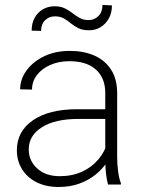

<svg xmlns="http://www.w3.org/2000/svg" viewBox="-20 -743 573 773"><path d="M403.8 -368.7Q403.8 -428.7 366.5 -462.6Q329.1 -496.6 259.3 -496.6Q216.3 -496.6 182.1 -481.4Q147.9 -466.3 128.4 -440.4Q108.9 -414.6 108.9 -382.3L61 -383.3Q61 -423.3 86.4 -458.7Q111.8 -494.1 157 -516.1Q202.1 -538.1 261.2 -538.1Q316.9 -538.1 359.9 -519.3Q402.8 -500.5 427.2 -462.6Q451.7 -424.8 451.7 -367.7V-109.4Q451.7 -81.5 455.6 -52.5Q459.5 -23.4 466.8 -5.4V0H415Q409.7 -18.1 406.7 -44.7Q403.8 -71.3 403.8 -96.2ZM416.5 -264.2H295.4Q201.7 -264.2 148.7 -230.7Q95.7 -197.3 95.7 -141.1Q95.7 -96.2 129.6 -64.9Q163.6 -33.7 220.2 -33.7Q271 -33.7 310.3 -51.8Q349.6 -69.8 375.5 -100.6Q401.4 -131.3 412.6 -169.4L433.1 -138.7Q425.8 -113.8 408.7 -87.6Q391.6 -61.5 364.3 -39.6Q336.9 -17.6 299.8 -3.9Q262.7 9.8 215.8 9.8Q165 9.8 127.2 -9.3Q89.4 -28.3 68.6 -62Q47.9 -95.7 47.9 -138.2Q47.9 -213.9 112.3 -258.5Q176.8 -303.2 289.6 -303.2H416.5ZM145.5 -618.7 107.4 -619.6Q107.4 -649.4 119.6 -671.4Q131.8 -693.4 152.8 -705.6Q173.8 -717.8 199.7 -717.8Q223.6 -717.8 240.7 -709.5Q257.8 -701.2 272 -689.9Q286.1 -678.7 301.3 -670.4Q316.4 -662.1 336.9 -662.1Q359.9 -662.1 376.2 -678.5Q392.6 -694.8 392.6 -723.1L430.7 -721.2Q430.7 -691.4 418.2 -668.9Q405.8 -646.5 385 -633.8Q364.3 -621.1 338.4 -621.1Q312.5 -621.1 295.4 -629.6Q278.3 -638.2 265.1 -649.2Q252 -660.2 237.1 -668.7Q222.2 -677.2 201.2 -677.2Q178.2 -677.2 161.9 -661.9Q145.5 -646.5 145.5 -618.7Z"/></svg>

Font: Heebo ExtraLight
Style: Regular
Weight: 250
Designer: Oded Ezer
Foundry: Ezer Type House
Version: Version 3.100